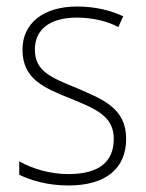

<svg xmlns="http://www.w3.org/2000/svg" viewBox="-20 -610 449 589"><path d="M367 -184C367 -278 296 -305 215 -340C137 -372 87 -391 87 -458C87 -522 136 -556 216 -556C262 -556 310 -545 343 -527L358 -560C320 -578 272 -590 217 -590C112 -590 49 -538 49 -458C49 -368 113 -341 198 -307C277 -275 329 -252 329 -184C329 -116 287 -76 190 -76C135 -76 82 -91 39 -115V-74C73 -57 126 -41 190 -41C307 -41 367 -95 367 -184Z"/></svg>

Font: Noto Sans Tamil UI SemiCondensed ExtraLight
Style: Regular
Weight: 200
Width: 4
Designer: Jelle Bosma - Monotype Design Team
Foundry: Monotype Imaging Inc.
Version: Version 2.004